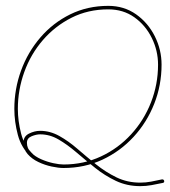

<svg xmlns="http://www.w3.org/2000/svg" viewBox="-20 -568 581 656"><path d="M94 -40Q99 -36 95 -32Q90 -27 86 -32Q53 -62 41 -107Q29 -152 29 -196Q29 -264 52 -327Q75 -390 118 -440Q161 -490 220 -519Q279 -548 350 -548Q404 -548 445 -519Q486 -490 509 -444Q532 -398 532 -347Q532 -277 507 -213.5Q482 -150 436.5 -100.5Q391 -51 330 -22.5Q269 6 197 6Q180 6 156.5 1Q133 -4 111 -14.5Q89 -25 74.5 -41.5Q60 -58 60 -80Q60 -102 79 -111.5Q98 -121 117 -121Q151 -121 182.5 -103.5Q214 -86 244.5 -59.5Q275 -33 308 -6.5Q341 20 378 38Q415 56 459 56Q478 56 496.5 52.5Q515 49 533 45Q533 45 533 45Q533 45 533 45Q539 44 541 50Q542 56 536 57Q517 61 498 64.5Q479 68 459 68Q414 68 376 50Q338 32 305 5.5Q272 -21 241 -47.5Q210 -74 180 -91.5Q150 -109 117 -109Q104 -109 88 -102.5Q72 -96 72 -80Q72 -61 86 -47Q100 -33 120.5 -24Q141 -15 162 -10.5Q183 -6 197 -6Q266 -6 325 -33.5Q384 -61 428 -109Q472 -157 496 -218.5Q520 -280 520 -347Q520 -395 498.5 -438.5Q477 -482 439 -509Q401 -536 350 -536Q281 -536 224.5 -507.5Q168 -479 126.5 -431Q85 -383 63 -322Q41 -261 41 -196Q41 -155 52 -112Q63 -69 94 -40Q94 -40 94 -40Q94 -40 94 -40Z"/></svg>

Font: FRB American Cursive Guidelines Arrows Thin
Style: Italic
Weight: 100
Italic angle: -25°
Version: Version 2.0;Modular Font Editor K font №1